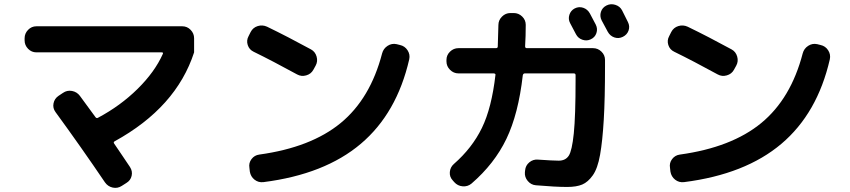

<svg xmlns="http://www.w3.org/2000/svg" viewBox="-20 -852 4040 913"><path d="M153 -603Q130 -603 113.5 -620Q97 -637 97 -660V-670Q97 -693 113.5 -710Q130 -727 153 -727H847Q870 -727 886.5 -710Q903 -693 903 -670V-603Q818 -341 525 -180Q518 -176 523 -169Q537 -149 562 -111.5Q587 -74 598 -58Q611 -38 606 -16Q601 6 581 18L559 32Q539 45 516 40Q493 35 479 15Q366 -152 244 -319Q230 -338 234.5 -360.5Q239 -383 258 -396L279 -410Q299 -424 322.5 -419.5Q346 -415 360 -396Q371 -381 434 -295Q439 -288 446 -292Q553 -349 634.5 -429.5Q716 -510 754 -595Q758 -603 749 -603Z M1186 -606Q1165 -616 1158 -638Q1151 -660 1162 -680L1172 -700Q1183 -721 1205.5 -728Q1228 -735 1250 -725Q1349 -677 1459 -617Q1479 -606 1485.5 -583Q1492 -560 1481 -540L1470 -520Q1459 -500 1436 -493.5Q1413 -487 1393 -498Q1276 -562 1186 -606ZM1882 -638Q1905 -633 1918 -613Q1931 -593 1926 -570Q1867 -313 1695.5 -168Q1524 -23 1233 14Q1209 17 1190.5 2.5Q1172 -12 1168 -36L1166 -54Q1162 -77 1176 -95.5Q1190 -114 1213 -117Q1459 -151 1600 -267Q1741 -383 1797 -598Q1803 -621 1823 -634Q1843 -647 1866 -642Z M2713 -812Q2733 -822 2753.5 -815Q2774 -808 2785 -788Q2790 -779 2799 -761.5Q2808 -744 2813 -735Q2823 -715 2816 -694.5Q2809 -674 2789 -665Q2770 -656 2749.5 -663Q2729 -670 2719 -689Q2714 -698 2705 -715.5Q2696 -733 2691 -742Q2681 -761 2687.5 -781.5Q2694 -802 2713 -812ZM2938 -803Q2943 -793 2952.5 -774Q2962 -755 2966 -747Q2976 -727 2969 -707Q2962 -687 2942 -677Q2922 -667 2901.5 -674Q2881 -681 2870 -701Q2861 -719 2841 -755Q2831 -775 2837.5 -795.5Q2844 -816 2864 -826Q2884 -836 2906 -829Q2928 -822 2938 -803ZM2160 -503Q2137 -503 2120 -520Q2103 -537 2103 -560V-567Q2103 -590 2120 -606.5Q2137 -623 2160 -623H2338Q2347 -623 2347 -631Q2350 -727 2350 -733Q2350 -756 2367 -773Q2384 -790 2407 -790H2423Q2446 -790 2463 -773.5Q2480 -757 2480 -734Q2480 -680 2477 -632Q2477 -623 2485 -623H2800Q2823 -623 2840 -606.5Q2857 -590 2857 -567V-537Q2857 -383 2851 -282Q2845 -181 2833.5 -116Q2822 -51 2799 -18.5Q2776 14 2748.5 25.5Q2721 37 2677 37Q2621 37 2528 29Q2505 27 2489.5 8.5Q2474 -10 2476 -33L2477 -42Q2479 -65 2497 -80Q2515 -95 2538 -93Q2611 -88 2637 -88Q2669 -88 2684.5 -111.5Q2700 -135 2708.5 -217.5Q2717 -300 2717 -472V-495Q2717 -503 2708 -503H2476Q2468 -503 2466 -494Q2445 -310 2388 -191.5Q2331 -73 2222 21Q2204 36 2180 34Q2156 32 2140 14L2133 6Q2117 -11 2119 -34Q2121 -57 2138 -72Q2225 -148 2271.5 -243.5Q2318 -339 2336 -496Q2337 -499 2334 -501Q2331 -503 2328 -503Z M3186 -606Q3165 -616 3158 -638Q3151 -660 3162 -680L3172 -700Q3183 -721 3205.5 -728Q3228 -735 3250 -725Q3349 -677 3459 -617Q3479 -606 3485.5 -583Q3492 -560 3481 -540L3470 -520Q3459 -500 3436 -493.5Q3413 -487 3393 -498Q3276 -562 3186 -606ZM3882 -638Q3905 -633 3918 -613Q3931 -593 3926 -570Q3867 -313 3695.5 -168Q3524 -23 3233 14Q3209 17 3190.5 2.5Q3172 -12 3168 -36L3166 -54Q3162 -77 3176 -95.5Q3190 -114 3213 -117Q3459 -151 3600 -267Q3741 -383 3797 -598Q3803 -621 3823 -634Q3843 -647 3866 -642Z"/></svg>

Font: Rounded Mplus 1c Bold
Style: Bold
Weight: 700
Version: Version 1.059.20150529